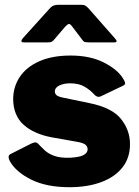

<svg xmlns="http://www.w3.org/2000/svg" viewBox="-20 -772 581 802"><path d="M373 -378Q358 -395 334 -409.5Q310 -424 273 -424Q247 -424 228 -415Q209 -406 209 -389Q209 -382 215.5 -375Q222 -368 249 -363L355 -341Q448 -322 485.5 -275Q523 -228 523 -170Q523 -112 491 -72Q459 -32 402 -11Q345 10 270 10Q174 10 110 -22Q46 -54 21 -99Q16 -108 16 -116Q16 -124 23 -128L110 -172Q123 -178 129.5 -177Q136 -176 141 -170Q153 -157 167.5 -143.5Q182 -130 206.5 -121Q231 -112 271 -113Q292 -114 309 -117.5Q326 -121 336 -129Q346 -137 346 -149Q346 -159 337.5 -167Q329 -175 300 -180L198 -198Q122 -212 79 -250.5Q36 -289 35 -357Q35 -409 62.5 -450.5Q90 -492 144 -516Q198 -540 275 -540Q357 -540 414.5 -510.5Q472 -481 494 -444Q499 -437 502 -428Q505 -419 494 -414L402 -370Q393 -366 386 -368.5Q379 -371 373 -378ZM325 -604 284 -658Q274 -672 268.5 -672Q263 -672 250 -658L204 -604Q197 -597 192.5 -596Q188 -595 178 -595H79Q70 -595 69.5 -600Q69 -605 76 -613L188 -737Q195 -745 203 -748.5Q211 -752 225 -752H320Q331 -752 337 -748Q343 -744 348 -739L459 -613Q476 -595 457 -595H352Q343 -595 336.5 -596Q330 -597 325 -604Z"/></svg>

Font: Libre Franklin Black
Style: Regular
Weight: 900
Designer: Pablo Impallari, Rodrigo Fuenzalida, Nhung Nguyen
Foundry: Impallari Type
Version: Version 3.000